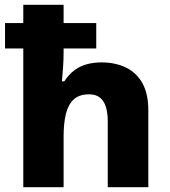

<svg xmlns="http://www.w3.org/2000/svg" viewBox="-20 -780 708 800"><path d="M245 -760V-684H381V-578H245V-563Q245 -531 242.5 -495.5Q240 -460 238 -441H248Q266 -469 289 -486.5Q312 -504 340.5 -512Q369 -520 403 -520Q460 -520 504 -499Q548 -478 573 -434Q598 -390 598 -320V0H429V-272Q429 -330 410 -358.5Q391 -387 351 -387Q311 -387 288 -366.5Q265 -346 255 -307Q245 -268 245 -211V0H77V-578H1V-684H77V-760Z"/></svg>

Font: Noto Sans Thai ExtraBold
Style: Regular
Weight: 800
Version: Version 2.001